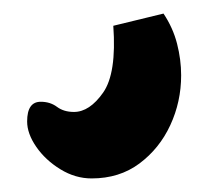

<svg xmlns="http://www.w3.org/2000/svg" viewBox="-20 -68 307 283"><path d="M115 195Q91 195 69 181.5Q47 168 33.5 148.5Q20 129 20 111Q20 82 40 82Q54 82 64 89.5Q74 97 89 97Q112 97 132 68.5Q152 40 147 -30L221 -48Q235 -27 241 -3.5Q247 20 247 43Q247 82 231 116.5Q215 151 185.5 173Q156 195 115 195Z"/></svg>

Font: Protest Riot
Style: Regular
Weight: 400
Designer: Octavio Pardo
Foundry: Ashler Design
Version: Version 2.005; ttfautohint (v1.8.4.7-5d5b)